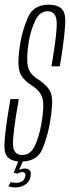

<svg xmlns="http://www.w3.org/2000/svg" viewBox="-31 -700 305 838"><path d="M37 118Q47.5 118 58.2 115.2Q69 112.5 78.2 106.5Q87.5 100.5 94 91.2Q100.5 82 102 70Q106 51 98.2 43.2Q90.5 35.5 77.5 35.5Q68.5 35.5 60.2 38.5Q52 41.5 47 46L45 58.5Q50 54.5 55.8 52.8Q61.5 51 66 51Q73 51 77.2 55.8Q81.5 60.5 79 70.5Q76 84 65.8 91Q55.5 98 40.5 98Q33 98 26.5 97Q20 96 15.5 95L5.5 113.5Q11 115 19.5 116.5Q28 118 37 118ZM45 58.5 70.5 0.5H50.5L29 53.5ZM61 5Q131 5 153.8 -49.2Q176.5 -103.5 186.5 -162Q202.5 -252.5 193 -287.5Q183.5 -322.5 134 -354.5Q97 -377.5 90.2 -412.2Q83.5 -447 94.5 -518Q102.5 -566.5 122.2 -608.8Q142 -651 177 -651Q212.5 -651 216.2 -607.2Q220 -563.5 193.5 -410.5H230Q256 -562 253.5 -620.8Q251 -679.5 182 -679.5Q114.5 -679.5 90.8 -623.8Q67 -568 57.5 -512.5Q44 -432 52.8 -393.8Q61.5 -355.5 110 -325.5Q147 -301.5 155 -267.5Q163 -233.5 149 -156.5Q139.5 -103 121 -63.2Q102.5 -23.5 65.5 -23.5Q29.5 -23.5 26 -65Q22.5 -106.5 51 -267.5H14.5Q-14 -106 -11.2 -50.5Q-8.5 5 61 5Z"/></svg>

Font: Anybody ExtraCondensed ExtraLight
Style: Italic
Weight: 250
Width: 2
Italic angle: -10°
Version: Version 1.113;gftools[0.9.25]